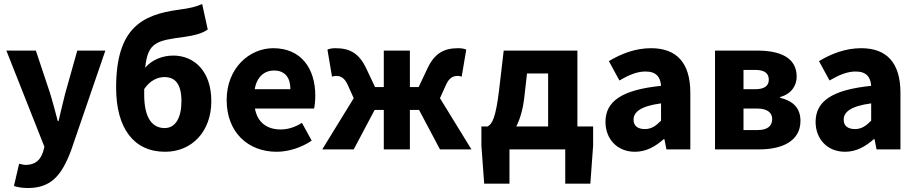

<svg xmlns="http://www.w3.org/2000/svg" viewBox="-20 -750 4600 964"><path d="M120 194C237 194 290 130 337 5L509 -496H368L308 -283C296 -236 285 -189 274 -142H270C257 -191 245 -238 231 -283L160 -496H12L203 -13L196 13C183 52 158 78 109 78C98 78 85 74 76 72L50 184C70 190 90 194 120 194Z M809 12C943 12 1041 -89 1041 -242C1041 -394 954 -471 850 -471C796 -471 743 -450 709 -410C722 -540 768 -546 907 -565C951 -571 997 -582 1023 -602L995 -730C964 -716 936 -709 876 -701C692 -676 563 -608 563 -310C563 -107 651 12 809 12ZM807 -107C742 -107 704 -161 704 -275C704 -285 704 -294 704 -303C734 -347 772 -363 806 -363C858 -363 891 -330 891 -242C891 -159 861 -107 807 -107Z M1369 12C1428 12 1494 -9 1545 -44L1496 -133C1460 -111 1426 -100 1389 -100C1323 -100 1273 -133 1260 -205H1557C1560 -217 1563 -244 1563 -270C1563 -405 1493 -508 1352 -508C1233 -508 1118 -409 1118 -248C1118 -84 1227 12 1369 12ZM1259 -302C1269 -365 1309 -396 1355 -396C1414 -396 1438 -357 1438 -302Z M1598 0H1756L1861 -198H1907V0H2038V-198H2084L2189 0H2347L2189 -257L2217 -319C2234 -360 2255 -369 2279 -369C2286 -369 2292 -367 2298 -365L2321 -501C2309 -506 2296 -508 2281 -508C2210 -508 2162 -484 2125 -404L2082 -313H2038V-496H1907V-313H1863L1820 -404C1783 -484 1735 -508 1664 -508C1649 -508 1636 -506 1624 -501L1647 -365C1653 -367 1659 -369 1666 -369C1690 -369 1711 -360 1728 -319L1756 -257Z M2538 0H2818V172H2944L2958 -19V-115H2879V-496H2509L2486 -299C2469 -159 2452 -128 2428 -115H2397V-19L2411 172H2538ZM2613 -266 2626 -381H2732V-115H2572C2591 -152 2606 -201 2613 -266Z M3168 12C3224 12 3270 -14 3312 -51H3316L3326 0H3446V-284C3446 -436 3376 -508 3249 -508C3171 -508 3100 -481 3037 -443L3090 -346C3138 -374 3179 -391 3221 -391C3275 -391 3296 -363 3299 -319C3103 -299 3020 -242 3020 -138C3020 -54 3077 12 3168 12ZM3218 -102C3183 -102 3161 -117 3161 -149C3161 -187 3195 -217 3299 -231V-144C3273 -118 3251 -102 3218 -102Z M3570 0H3793C3906 0 3999 -41 3999 -143C3999 -210 3959 -244 3897 -259V-263C3956 -279 3980 -323 3980 -365C3980 -464 3892 -496 3781 -496H3570ZM3713 -302V-399H3772C3821 -399 3840 -380 3840 -350C3840 -320 3820 -302 3771 -302ZM3713 -97V-205H3783C3835 -205 3857 -182 3857 -153C3857 -120 3837 -97 3784 -97Z M4223 12C4279 12 4325 -14 4367 -51H4371L4381 0H4501V-284C4501 -436 4431 -508 4304 -508C4226 -508 4155 -481 4092 -443L4145 -346C4193 -374 4234 -391 4276 -391C4330 -391 4351 -363 4354 -319C4158 -299 4075 -242 4075 -138C4075 -54 4132 12 4223 12ZM4273 -102C4238 -102 4216 -117 4216 -149C4216 -187 4250 -217 4354 -231V-144C4328 -118 4306 -102 4273 -102Z"/></svg>

Font: Giro Sans Regular
Style: Bold
Weight: 700
Designer: Paul D. Hunt
Foundry: Adobe Systems Incorporated
Version: Version 1.000;PS 1.0;hotconv 1.0.88;makeotf.lib2.5.647800